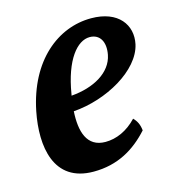

<svg xmlns="http://www.w3.org/2000/svg" viewBox="-79 -536 566 614"><g transform="rotate(-15 204.0 -229.0)"><path d="M276 -467C166 -467 62 -385 30 -225C8 -114 25 9 158 9C238 9 296 -26 343 -78C341 -97 335 -110 323 -122C292 -89 255 -73 219 -73C157 -73 142 -128 146 -194C256 -202 374 -268 392 -350C405 -411 366 -467 276 -467ZM298 -340C287 -284 227 -250 152 -244C152 -245 153 -247 153 -249C171 -359 215 -410 256 -410C290 -410 306 -381 298 -340Z"/></g></svg>

Font: Vollkorn Semibold
Style: Italic
Weight: 600
Italic angle: -11°
Designer: Friedrich Althausen
Foundry: Friedrich Althausen
Version: Version 4.015;PS 004.015;hotconv 1.0.88;makeotf.lib2.5.64775